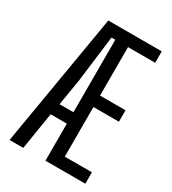

<svg xmlns="http://www.w3.org/2000/svg" viewBox="-193 -902 901 1005"><g transform="rotate(30 257.5 -400.0)"><path d="M484 -731H320V-438H474V-369H320V-69H484V0H243V-224H145L109 0H26L161 -800H484ZM159 -293H243V-731H220L185 -450Z"/></g></svg>

Font: Big Shoulders Display Medium
Style: Regular
Weight: 500
Designer: Patric King
Foundry: XO Type Co
Version: Version 1.000; ttfautohint (v1.8.2)